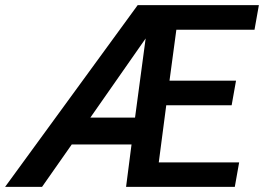

<svg xmlns="http://www.w3.org/2000/svg" viewBox="-79 -731 1033 751"><path d="M839.4 0H414.1L435.5 -166H201.7L85.4 0H-59.1L459.5 -710.9H933.6L916.5 -614.7H610.8L584 -415.5H844.2L827.1 -319.3H571.3L542 -95.7H856.4ZM274.4 -271H449.2L490.7 -580.6Z"/></svg>

Font: RobotoDraft Medium
Style: Italic
Weight: 500
Italic angle: -12°
Version: Version 2.001152; 2014